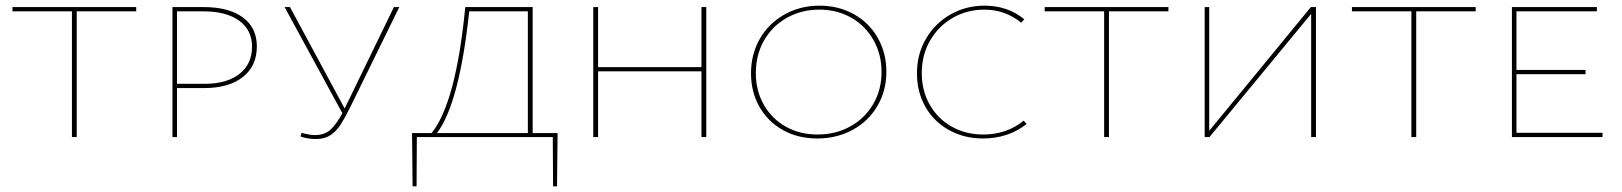

<svg xmlns="http://www.w3.org/2000/svg" viewBox="-20 -484 5726 678"><path d="M461 -444H251V0H234V-444H24V-459H461Z M887 -320Q887 -251 837.5 -212Q788 -173 701 -173H605V0H589V-459H699Q788 -459 837.5 -422.5Q887 -386 887 -320ZM870 -319Q870 -378 824.5 -411Q779 -444 697 -444H605V-188H702Q781 -188 825.5 -223Q870 -258 870 -319Z M1390 -459 1218 -108Q1197 -66 1183 -44Q1169 -22 1148 -7.5Q1127 7 1095 7Q1068 7 1041 -2L1045 -15Q1073 -7 1092 -7Q1126 -7 1146.5 -25.5Q1167 -44 1189 -84L985 -459H1004L1197 -101L1204 -115L1371 -459Z M1947 174H1933L1932 0H1452L1451 174H1437L1435 -14H1504Q1590 -120 1623 -459H1861V-14H1949ZM1844 -14V-444H1637Q1602 -118 1523 -14Z M2474 -459V0H2457V-232H2092V0H2075V-459H2092V-247H2457V-459Z M2632 -225Q2632 -293 2663.5 -347.5Q2695 -402 2750.5 -433Q2806 -464 2874 -464Q2941 -464 2995 -434Q3049 -404 3079.5 -350.5Q3110 -297 3110 -231Q3110 -164 3078.5 -110Q3047 -56 2991 -25.5Q2935 5 2866 5Q2798 5 2745 -24.5Q2692 -54 2662 -106.5Q2632 -159 2632 -225ZM3093 -230Q3093 -292 3064.5 -342.5Q3036 -393 2986 -421.5Q2936 -450 2873 -450Q2810 -450 2758.5 -421Q2707 -392 2678 -341Q2649 -290 2649 -226Q2649 -164 2677 -114.5Q2705 -65 2754.5 -37Q2804 -9 2867 -9Q2931 -9 2982.5 -37.5Q3034 -66 3063.5 -116.5Q3093 -167 3093 -230Z M3218 -225Q3218 -293 3250 -347.5Q3282 -402 3336.5 -433Q3391 -464 3457 -464Q3538 -464 3597 -416L3586 -404Q3529 -450 3456 -450Q3395 -450 3344.5 -421Q3294 -392 3264.5 -341Q3235 -290 3235 -226Q3235 -164 3263 -114.5Q3291 -65 3340.5 -37Q3390 -9 3452 -9Q3535 -9 3595 -58L3605 -46Q3540 5 3451 5Q3385 5 3331.5 -24.5Q3278 -54 3248 -106.5Q3218 -159 3218 -225Z M4106 -444H3896V0H3879V-444H3669V-459H4106Z M4627 0H4610V-435L4251 0H4234V-459H4250V-22L4609 -459H4627Z M5191 -444H4981V0H4964V-444H4754V-459H5191Z M5639 -15V0H5319V-459H5619V-444H5335V-237H5579V-222H5335V-15Z"/></svg>

Font: Ysabeau SC Thin
Style: Regular
Weight: 200
Designer: Christian Thalmann (Catharsis Fonts)
Version: Version 0.003